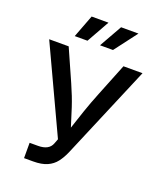

<svg xmlns="http://www.w3.org/2000/svg" viewBox="-167 -1052 985 1161"><g transform="rotate(20 325.0 -472.0)"><path d="M127.9 0V-98.6H181.6Q252 -98.6 270 -146.5L281.7 -177.2L24.9 -727.5H150.4L241.2 -522.9Q273.4 -450.2 293.5 -388.9Q313.5 -327.6 331.1 -270Q348.6 -324.2 369.9 -386.7Q391.1 -449.2 420.9 -522.9L502.9 -727.5H625.5L371.6 -127Q355 -88.4 333 -59.8Q311 -31.2 276.1 -15.6Q241.2 0 186 0ZM409.7 -798.3H326.2L408.7 -944.3H520.5ZM245.6 -798.3H163.6L219.2 -944.3H327.6Z"/></g></svg>

Font: Inter Medium
Style: Regular
Weight: 500
Designer: Rasmus Andersson
Foundry: rsms
Version: Version 4.001;git-9221beed3